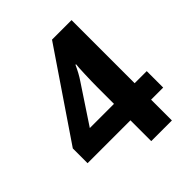

<svg xmlns="http://www.w3.org/2000/svg" viewBox="-197 -840 966 966"><g transform="rotate(-45 286.0 -357.0)"><path d="M322 0V-148H17V-253L330 -714H469V-265H555V-148H469V0ZM150 -265H322V-386Q322 -401 322.5 -425Q323 -449 324 -474Q325 -499 326 -518Q327 -537 328 -541H324Q315 -521 304.5 -501.5Q294 -482 281 -463Z"/></g></svg>

Font: Noto Naskh Arabic
Style: Bold
Weight: 700
Designer: Monotype Design Team, David Williams, Mohamad Dakak and Nizar Qandah
Foundry: Monotype Imaging Inc.
Version: Version 2.016